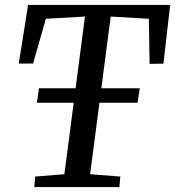

<svg xmlns="http://www.w3.org/2000/svg" viewBox="-20 -763 714 783"><path d="M120 0 123.5 -43 242.5 -52.5 326.5 -695.5 167 -686.5 115 -504 56.5 -503.5 94.5 -743H674L646.5 -503.5L590 -502.5L587 -686.5L431.5 -695.5L347.5 -52.5L470.5 -43L467 0ZM130.5 -344 139 -403H550L541 -344Z"/></svg>

Font: Merriweather Light 18pt
Style: Italic
Weight: 400
Italic angle: -7.8°
Version: Version 2.101